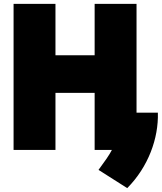

<svg xmlns="http://www.w3.org/2000/svg" viewBox="-20 -743 834 990"><path d="M266 30V-264H468V30H557C544 56 521 88 488 133L636 227C745 117 798 -30 794 -162H684V-723H468V-458H266V-723H50V30Z"/></svg>

Font: Repo ExtraBlack
Style: Regular
Weight: 400
Designer: Stefan Peev
Foundry: Context Ltd
Version: Version 001.502